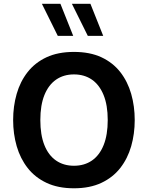

<svg xmlns="http://www.w3.org/2000/svg" viewBox="-20 -988 780 1013"><path d="M370.2 -714.1Q286 -714.1 225.3 -685.8Q164.7 -657.4 125.7 -607.6Q86.6 -557.7 68 -492.7Q49.3 -427.7 49.3 -354.6Q49.3 -281.7 68.1 -216.6Q87 -151.5 126 -101.6Q165 -51.7 225.7 -23.2Q286.3 5.4 370.2 5.4Q454.2 5.4 514.8 -23.2Q575.5 -51.7 614.5 -101.6Q653.5 -151.5 672.2 -216.6Q690.8 -281.7 690.8 -354.6Q690.8 -427.7 672.2 -492.7Q653.5 -557.7 614.7 -607.6Q575.8 -657.4 515.2 -685.8Q454.5 -714.1 370.2 -714.1ZM370.2 -595.4Q424.8 -595.4 464.7 -568Q504.5 -540.5 526.4 -486.9Q548.4 -433.2 548.4 -354.6Q548.4 -276.4 526.8 -222.6Q505.2 -168.8 465.2 -141.1Q425.1 -113.5 370.2 -113.5Q315.5 -113.5 275.6 -141.1Q235.6 -168.8 214.2 -222.4Q192.8 -276 192.8 -354.6Q192.8 -433.2 214.5 -486.9Q236.3 -540.5 276.1 -568Q316 -595.4 370.2 -595.4ZM366.2 -798.9 298.7 -968.1H201L284.8 -798.9ZM524.5 -798.9 457 -968.1H359.3L443.2 -798.9Z"/></svg>

Font: Estedad VF
Style: Regular
Weight: 100
Designer: Amin Abedi
Version: Version 7.3